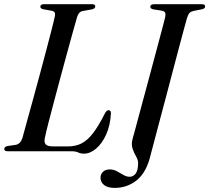

<svg xmlns="http://www.w3.org/2000/svg" viewBox="-20 -720 996 914"><path d="M320.5 0H16.5Q-1 0 0.5 -11.5Q0.5 -21.5 16.5 -25L55 -30.5Q77.5 -34.5 87 -64Q94.5 -91.5 107.2 -137.8Q120 -184 135.5 -240.5Q151 -297 167.2 -357Q183.5 -417 198.2 -473Q213 -529 224.5 -573.8Q236 -618.5 241.5 -644.5Q245.5 -665 227.5 -668.5L186 -676Q172 -679 172 -688Q172 -700 190 -700H418Q433.5 -700 433.5 -689.5Q433.5 -679.5 418 -675.5L373.5 -667.5Q355 -664.5 347 -639Q339 -611 326 -564.8Q313 -518.5 297.8 -462Q282.5 -405.5 266.5 -346.5Q250.5 -287.5 236 -232.5Q221.5 -177.5 210.2 -133.8Q199 -90 194 -65.5Q188.5 -42 197.8 -32.5Q207 -23 232 -23H303.5Q341 -23 369.8 -38.2Q398.5 -53.5 424.2 -87.8Q450 -122 478.5 -178.5Q487 -195.5 496.5 -195.5Q508.5 -195.5 508 -180Q505 -123.5 485.8 -80.5Q466.5 -37.5 438 -13Q409.5 11.5 379.5 11.5Q364.5 11.5 352.5 5.8Q340.5 0 320.5 0ZM870 -633.5Q867.5 -625 857.8 -589.2Q848 -553.5 833.8 -500Q819.5 -446.5 803 -383.2Q786.5 -320 769.5 -256Q752.5 -192 737.5 -135.8Q722.5 -79.5 712 -39.2Q701.5 1 697.5 15.5Q678.5 98.5 632.8 136.5Q587 174.5 526 174.5Q492.5 174.5 475.5 160.8Q458.5 147 458.5 126.5Q458.5 109.5 470.2 98Q482 86.5 502.5 86.5Q520.5 86.5 536.5 95.2Q552.5 104 567.5 112.8Q582.5 121.5 597.5 121.5Q613.5 121.5 625.2 107.2Q637 93 637.5 56.5Q637.5 41.5 627.8 24.8Q618 8 611 -12.8Q604 -33.5 611.5 -60Q614.5 -70.5 623.8 -104.8Q633 -139 646.2 -188.2Q659.5 -237.5 674.8 -294.2Q690 -351 705.2 -407.2Q720.5 -463.5 733.2 -512Q746 -560.5 754.8 -593.2Q763.5 -626 765.5 -635Q769.5 -652.5 766 -659.8Q762.5 -667 748.5 -669.5L709.5 -675.5Q695.5 -679 695.5 -687.5Q695.5 -700 715 -700H941.5Q956.5 -700 956.5 -689.5Q956.5 -679.5 942 -676L901.5 -668Q888.5 -665 882.2 -658.5Q876 -652 870 -633.5Z"/></svg>

Font: Fraunces 72pt S000
Style: Italic
Weight: 400
Italic angle: -16°
Version: Version 1.000; ttfautohint (v1.8.3)